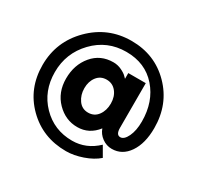

<svg xmlns="http://www.w3.org/2000/svg" viewBox="-166 -871 1224 1189"><g transform="rotate(30 445.5 -276.5)"><path d="M688 -122Q715 -122 735.5 -165Q756 -208 756 -273Q756 -414 675 -506.5Q594 -599 458 -599Q322 -599 229 -502Q136 -405 136 -269.5Q136 -134 223.5 -44Q311 46 440 46Q541 46 618 -28L659 43Q619 78 557 99.5Q495 121 440 121Q273 121 160.5 9.5Q48 -102 48 -269.5Q48 -437 166.5 -555.5Q285 -674 452 -674Q619 -674 731 -560Q843 -446 843 -276Q843 -166 797.5 -99.5Q752 -33 678 -33Q640 -33 608.5 -56Q577 -79 565 -114Q510 -43 425.5 -43Q341 -43 278.5 -107Q216 -171 216 -269.5Q216 -368 272.5 -435.5Q329 -503 421 -503Q452 -503 480 -489.5Q508 -476 520 -463L533 -450V-491H658V-172Q658 -122 688 -122ZM534 -273Q534 -323 507.5 -356Q481 -389 438 -389Q395 -389 369.5 -356Q344 -323 344 -274.5Q344 -226 369.5 -190Q395 -154 439 -154Q483 -154 508.5 -188.5Q534 -223 534 -273Z"/></g></svg>

Font: Montserrat Alternates
Style: Bold
Weight: 700
Version: Version 2.001